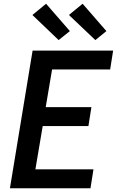

<svg xmlns="http://www.w3.org/2000/svg" viewBox="-20 -1005 640 1025"><path d="M33 0 154 -735H584L568 -634H258L224 -433H468L452 -332H208L169 -101H479L463 0ZM489 -791 348 -925 421 -985 548 -839ZM293 -791 153 -925 226 -985 353 -839Z"/></svg>

Font: Iosevka Aile Oblique
Style: Bold
Weight: 700
Italic angle: -9°
Designer: Belleve Invis
Foundry: Belleve Invis
Version: Version 31.1.0; ttfautohint (v1.8.4)